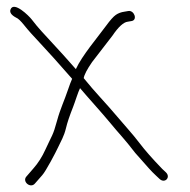

<svg xmlns="http://www.w3.org/2000/svg" viewBox="-20 -506 568 575"><path d="M364.2 -473 352.6 -471C342.8 -469.7 334.3 -466.5 327 -461.5C319.8 -456.6 310 -445.6 297.5 -428.5C272.9 -394.8 225.4 -339.3 207.2 -299C191.2 -317.8 156.9 -355.7 104.3 -412.5C95.4 -422.2 85.4 -434.1 74.6 -448.2C67 -458 21.4 -503.7 11.5 -477.7C8.2 -468.9 13.9 -460.7 28.6 -453C34.2 -450.9 42.3 -443.2 52.9 -429.9C63.4 -416.6 79.7 -398.4 101.7 -375.1C123.7 -351.8 155.1 -316.8 196 -270C192.1 -261.3 188 -250.3 183.5 -237C173 -205.4 160.6 -180.5 150.9 -144.7C138.3 -98.2 136.2 -102.7 116 -58.1C106.1 -36.2 94 -17.3 79.8 -1.3C71.7 7.9 64.6 16.1 58.6 23.2C46.1 38.3 71.5 59.4 84.7 43.5C91.7 35.2 99 26.8 106.6 18.5C117.2 7 147.2 -50.1 153.8 -64.5C162.7 -84.2 171.5 -96.6 177.8 -123.1C181.4 -138.5 188.5 -159.5 199 -186C205 -201.1 213.4 -229.5 219.7 -242C237.9 -220.2 289.2 -163.4 307.5 -141C337.7 -104 350.8 -92.6 385 -48L426.2 -1.5C432.4 5.5 439.4 12.7 447.3 20L458 30C473.8 44.7 492.4 24.7 476.7 10L466 0C436.7 -30.3 414 -56.1 397.9 -77.4C376 -106.3 352.1 -131.5 329.6 -158.5C300.9 -193 262.5 -232.1 230.7 -272C232.4 -282.4 240.8 -298.4 255.7 -320C275.8 -345.6 297.5 -374.4 316.6 -399C334.7 -425.7 350.1 -439.7 362.6 -441L374.2 -443C392.9 -446.2 381.9 -476 364.2 -473Z"/></svg>

Font: MewTooHand
Style: Lta
Weight: 400
Designer: Mew Too, Robert Jablonski
Version: Version 0.77